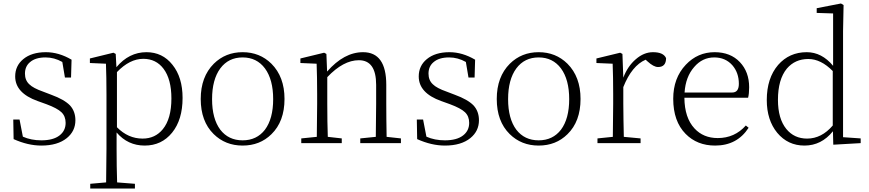

<svg xmlns="http://www.w3.org/2000/svg" viewBox="-20 -820 4977 1100"><path d="M274 -277Q348 -250 381 -216Q412 -182 412 -131Q412 -69 363 -29Q310 14 217 14Q140 14 58 -23L56 -135H92L111 -37Q158 -16 217 -16Q285 -16 321 -44Q356 -71 356 -116Q356 -154 332 -177Q308 -200 246 -223L196 -241Q67 -287 67 -382Q67 -443 113 -481Q161 -521 243 -521Q317 -521 390 -478L387 -376H352L337 -465Q291 -491 241 -491Q183 -491 152 -464Q123 -440 123 -398Q123 -360 148 -337Q170 -315 227 -295Z M650 -91Q714 -26 797 -26Q869 -26 913 -80Q962 -140 962 -256Q962 -366 917 -426Q874 -483 801 -483Q723 -483 650 -407ZM647 -435Q719 -521 819 -521Q911 -521 968 -449Q1026 -377 1026 -259Q1026 -134 966 -60Q906 14 809 14Q712 14 648 -61V32Q648 136 651 225L753 233V260H497V233L588 225Q590 107 590 33V-278Q590 -380 587 -455L495 -459V-485L630 -518L643 -511Z M1204 -52Q1130 -125 1130 -253Q1130 -380 1205 -455Q1272 -521 1370 -521Q1468 -521 1535 -455Q1610 -380 1610 -253Q1610 -124 1535 -51Q1469 14 1370 14Q1271 14 1204 -52ZM1498 -77Q1545 -140 1545 -252Q1545 -364 1498 -428Q1451 -491 1370 -491Q1289 -491 1242 -428Q1195 -364 1195 -252Q1195 -140 1242 -77Q1289 -16 1370 -16Q1451 -16 1498 -77Z M2277 -27V0H2044V-27L2133 -36Q2135 -146 2135 -226V-334Q2135 -475 2036 -475Q1947 -475 1855 -378V-226Q1855 -119 1858 -36L1938 -27V0H1706V-27L1795 -36Q1797 -146 1797 -226V-281Q1797 -380 1794 -455L1701 -459V-485L1837 -518L1850 -511L1854 -410Q1951 -521 2060 -521Q2193 -521 2193 -334V-226Q2193 -144 2195 -36Z M2586 -277Q2660 -250 2693 -216Q2724 -182 2724 -131Q2724 -69 2675 -29Q2622 14 2529 14Q2452 14 2370 -23L2368 -135H2404L2423 -37Q2470 -16 2529 -16Q2597 -16 2633 -44Q2668 -71 2668 -116Q2668 -154 2644 -177Q2620 -200 2558 -223L2508 -241Q2379 -287 2379 -382Q2379 -443 2425 -481Q2473 -521 2555 -521Q2629 -521 2702 -478L2699 -376H2664L2649 -465Q2603 -491 2553 -491Q2495 -491 2464 -464Q2435 -440 2435 -398Q2435 -360 2460 -337Q2482 -315 2539 -295Z M2900 -52Q2826 -125 2826 -253Q2826 -380 2901 -455Q2968 -521 3066 -521Q3164 -521 3231 -455Q3306 -380 3306 -253Q3306 -124 3231 -51Q3165 14 3066 14Q2967 14 2900 -52ZM3194 -77Q3241 -140 3241 -252Q3241 -364 3194 -428Q3147 -491 3066 -491Q2985 -491 2938 -428Q2891 -364 2891 -252Q2891 -140 2938 -77Q2985 -16 3066 -16Q3147 -16 3194 -77Z M3551 -375Q3576 -441 3623 -481Q3669 -521 3721 -521Q3781 -521 3796 -487Q3796 -436 3750 -436Q3725 -436 3690 -468L3679 -478Q3600 -444 3551 -321V-226Q3551 -183 3552 -132Q3553 -75 3554 -36L3650 -27V0H3403V-27L3491 -36Q3493 -146 3493 -226V-281Q3493 -380 3490 -455L3397 -459V-485L3533 -518L3546 -511Z M4175 -290Q4213 -290 4213 -340Q4213 -403 4176 -446Q4136 -491 4072 -491Q4004 -491 3957 -436Q3908 -380 3902 -290ZM3901 -260Q3902 -145 3959 -84Q4010 -29 4092 -29Q4189 -29 4253 -101L4269 -88Q4203 14 4077 14Q3974 14 3908 -53Q3837 -125 3837 -254Q3837 -373 3909 -449Q3977 -521 4074 -521Q4165 -521 4219 -464Q4272 -408 4272 -320Q4272 -283 4266 -260Z M4751 -413Q4683 -482 4611 -482Q4535 -482 4488 -427Q4437 -365 4437 -248Q4437 -140 4485 -81Q4530 -26 4604 -26Q4687 -26 4751 -101ZM4911 -27V0L4754 9L4752 -68Q4686 14 4589 14Q4494 14 4433 -59Q4373 -132 4373 -247Q4373 -372 4438 -448Q4502 -521 4602 -521Q4688 -521 4753 -443V-743L4659 -746V-773L4798 -800L4813 -791L4810 -641V-34Z"/></svg>

Font: Source Han Serif SC ExtraLight
Style: Regular
Weight: 250
Designer: Ryoko NISHIZUKA  (kana & ideographs); Frank Grießhammer (Latin, Greek & Cyrillic); Wenlong ZHANG  (bopomofo); Sandoll Co
Foundry: Adobe Systems Incorporated
Version: Version 1.001 October 20, 2017